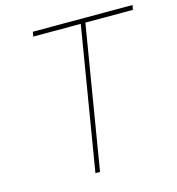

<svg xmlns="http://www.w3.org/2000/svg" viewBox="-108 -820 844 914"><g transform="rotate(-15 314.0 -363.5)"><path d="M132.1 -704.5 136.4 -727.3H627.8L623.6 -704.5H389.2L272.7 0H250L366.5 -704.5Z"/></g></svg>

Font: Inter UI Thin
Style: Italic
Weight: 100
Italic angle: -9.39999°
Designer: Rasmus Andersson
Foundry: rsms
Version: 3.2;8d6f07862